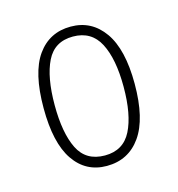

<svg xmlns="http://www.w3.org/2000/svg" viewBox="-63 -776 420 452"><g transform="rotate(-15 146.5 -549.5)"><path d="M145 -380Q94 -380 65 -422.5Q36 -465 36 -550Q36 -636 65.5 -677.5Q95 -719 147 -719Q198 -719 228 -676.5Q258 -634 258 -550Q258 -465 228 -422.5Q198 -380 145 -380ZM147 -405Q192 -405 211.5 -443.5Q231 -482 231 -550Q231 -618 211 -656.5Q191 -695 146 -695Q101 -695 82 -656.5Q63 -618 63 -550Q63 -482 82 -443.5Q101 -405 147 -405Z"/></g></svg>

Font: Noto Serif Condensed Thin
Style: Regular
Weight: 100
Width: 3
Designer: Monotype Design Team
Foundry: Monotype Imaging Inc.
Version: Version 2.013; ttfautohint (v1.8.4.7-5d5b)